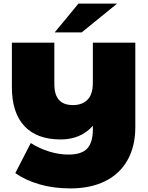

<svg xmlns="http://www.w3.org/2000/svg" viewBox="-20 -937 823 1067"><path d="M732 -700V-231Q732 -123 688 -46Q644 31 563 70.5Q482 110 372 110Q277 110 199.5 87.5Q122 65 65 25L151 -142Q200 -111 254.5 -94.5Q309 -78 361 -78Q433 -78 464.5 -111.5Q496 -145 496 -218V-238Q429 -162 317 -162Q185 -162 115.5 -236.5Q46 -311 46 -453V-700H282V-470Q282 -411 307.5 -382Q333 -353 386 -353Q436 -353 466 -382.5Q496 -412 496 -478V-700ZM416 -917H631L434 -757H284Z"/></svg>

Font: Montserrat Alternates Black
Style: Regular
Weight: 900
Designer: Julieta Ulanovsky
Foundry: Julieta Ulanovsky
Version: Version 7.200